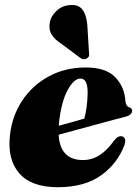

<svg xmlns="http://www.w3.org/2000/svg" viewBox="-20 -749 562 781"><path d="M487 -161Q459 -85 391.8 -36.2Q324.5 12.5 215 12.5Q108 12.5 58.8 -43.5Q9.5 -99.5 20.5 -199Q29 -277 70 -339.2Q111 -401.5 177.8 -438Q244.5 -474.5 329 -474.5Q411.5 -474.5 449.2 -434.5Q487 -394.5 490 -338Q491 -329 494.5 -322Q498 -315 506 -312.5Q517.5 -308.5 517.5 -298.5Q517.5 -291.5 511.8 -285Q506 -278.5 490 -274Q473.5 -270 442.8 -261.8Q412 -253.5 373.2 -243Q334.5 -232.5 294 -221.5Q253.5 -210.5 218.5 -201Q224.5 -98 317 -98Q355 -98 386 -118.5Q417 -139 443 -176Q452.5 -187.5 459 -191.5Q465.5 -195.5 473 -195Q482 -194.5 487 -186.2Q492 -178 487 -161ZM220 -250.5Q219.5 -244 219 -237.5Q246 -245 273.5 -252.5Q301 -260 323 -266.5Q328.5 -286.5 332.2 -312.8Q336 -339 336.5 -371Q337 -429.5 307.5 -429.5Q280.5 -429.5 255 -382.2Q229.5 -335 220 -250.5ZM335 -649.5 342 -535Q343 -529 342.5 -523.5Q342 -518 335.5 -513Q324 -504 310 -511L228 -572Q202.5 -588.5 189.8 -609Q177 -629.5 183 -659.5Q187 -682.5 209.2 -704.2Q231.5 -726 265.5 -728.5Q299.5 -731 315.5 -709.8Q331.5 -688.5 335 -649.5Z"/></svg>

Font: Fraunces 72pt S000 Black
Style: Italic
Weight: 900
Italic angle: -16°
Version: Version 1.000; ttfautohint (v1.8.3)